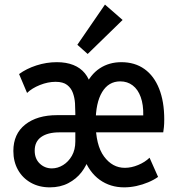

<svg xmlns="http://www.w3.org/2000/svg" viewBox="-20 -807 772 835"><path d="M196.8 7.8Q149.9 7.8 114 -12.5Q78.1 -32.7 58.1 -68.4Q38.1 -104 38.1 -150.4Q38.1 -224.6 89.8 -265.4Q141.6 -306.2 228 -306.2H325.2V-231.4H237.8Q188 -231.4 159.4 -211.4Q130.9 -191.4 130.9 -151.9Q130.9 -116.7 152.8 -95.7Q174.8 -74.7 205.6 -74.7Q231 -74.7 254.4 -89.1Q277.8 -103.5 292.7 -129.6Q307.6 -155.8 307.6 -191.9V-314.5Q307.6 -334.5 306.2 -357.9Q304.7 -381.3 297.1 -402.6Q289.6 -423.8 272 -437.5Q254.4 -451.2 221.7 -451.2Q188.5 -451.2 153.6 -437.3Q118.7 -423.3 97.7 -402.8L63 -484.9Q94.7 -508.3 138.4 -522.5Q182.1 -536.6 227.1 -536.6Q268.1 -536.6 298.8 -524.4Q329.6 -512.2 349.1 -488.3Q368.7 -464.4 377 -428.7H349.1Q373 -482.9 413.8 -509.8Q454.6 -536.6 507.8 -536.6Q566.4 -536.6 608.2 -506.8Q649.9 -477.1 672.1 -421.1Q694.3 -365.2 694.3 -287.6Q694.3 -268.6 692.9 -254.6Q691.4 -240.7 689.9 -231.4H379.4L378.4 -305.2H603Q604 -351.6 592 -384.8Q580.1 -418 557.1 -435.5Q534.2 -453.1 502.9 -453.1Q452.1 -453.1 424.1 -406.5Q396 -359.9 396 -274.4Q396 -175.8 432.4 -126.5Q468.8 -77.1 522.9 -77.1Q551.3 -77.1 580.8 -89.4Q610.4 -101.6 630.4 -121.1L667.5 -37.6Q648.9 -24.4 624.5 -14.2Q600.1 -3.9 573 2Q545.9 7.8 520 7.8Q459.5 7.8 413.8 -24.9Q368.2 -57.6 344.2 -121.1L366.7 -121.6Q357.4 -87.9 334.7 -58.3Q312 -28.8 277.1 -10.5Q242.2 7.8 196.8 7.8ZM361.3 -572.3 316.4 -612.3 436.5 -787.1 513.2 -720.2Z"/></svg>

Font: Reddit Sans Condensed Medium
Style: Regular
Weight: 500
Designer: Stephen Hutchings
Foundry: Reddit
Version: Version 1.014